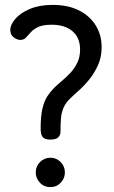

<svg xmlns="http://www.w3.org/2000/svg" viewBox="-20 -758 464 784"><path d="M185 -188Q164 -188 155 -197.5Q146 -207 146 -234Q146 -284 153.5 -315.5Q161 -347 174 -366Q187 -385 200 -398Q214 -412 232 -427Q250 -442 267 -460Q284 -478 295.5 -501.5Q307 -525 307 -556Q307 -604 276 -630.5Q245 -657 191 -657Q156 -657 136.5 -648Q117 -639 106 -626.5Q95 -614 86 -604.5Q77 -595 63 -595Q50 -595 36 -605.5Q22 -616 22 -636Q22 -657 42.5 -681Q63 -705 102 -721.5Q141 -738 195 -738Q258 -738 302.5 -715.5Q347 -693 371 -654Q395 -615 395 -566Q395 -524 380 -491.5Q365 -459 344.5 -433.5Q324 -408 303.5 -390Q283 -372 270 -359Q249 -340 240 -319.5Q231 -299 229 -275Q227 -251 227 -219Q227 -207 218 -197.5Q209 -188 185 -188ZM186 6Q160 6 143 -12Q126 -30 126 -54Q126 -79 143.5 -96.5Q161 -114 186 -114Q210 -114 227.5 -96.5Q245 -79 245 -54Q245 -30 228 -12Q211 6 186 6Z"/></svg>

Font: Dosis ExtraLight SemiBold
Style: Regular
Weight: 600
Version: Version 3.001; ttfautohint (v1.8.2)